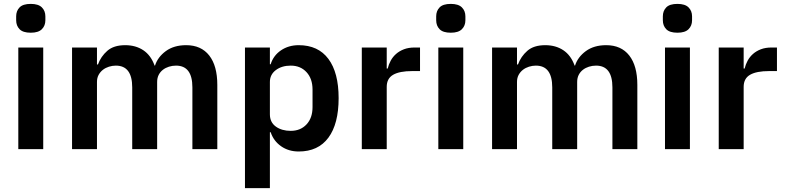

<svg xmlns="http://www.w3.org/2000/svg" viewBox="-20 -766 4030 986"><path d="M138 -598Q98 -598 80.5 -616Q63 -634 63 -662V-682Q63 -710 80.5 -728Q98 -746 138 -746Q177 -746 195 -728Q213 -710 213 -682V-662Q213 -634 195 -616Q177 -598 138 -598ZM74 -522H202V0H74Z M350 0V-522H478V-435H483Q498 -476 531 -505Q564 -534 623 -534Q677 -534 716 -508Q755 -482 774 -429H776Q790 -473 831.5 -503.5Q873 -534 936 -534Q1013 -534 1054.5 -481Q1096 -428 1096 -330V0H968V-317Q968 -429 884 -429Q865 -429 847.5 -423.5Q830 -418 816.5 -407.5Q803 -397 795 -381.5Q787 -366 787 -345V0H659V-317Q659 -429 575 -429Q557 -429 539.5 -423.5Q522 -418 508.5 -407.5Q495 -397 486.5 -381.5Q478 -366 478 -345V0Z M1238 -522H1366V-436H1370Q1384 -481 1423 -507.5Q1462 -534 1514 -534Q1614 -534 1666.5 -463.5Q1719 -393 1719 -262Q1719 -130 1666.5 -59Q1614 12 1514 12Q1462 12 1423.5 -15Q1385 -42 1370 -87H1366V200H1238ZM1473 -94Q1523 -94 1554 -127Q1585 -160 1585 -216V-306Q1585 -362 1554 -395.5Q1523 -429 1473 -429Q1427 -429 1396.5 -406Q1366 -383 1366 -345V-179Q1366 -138 1396.5 -116Q1427 -94 1473 -94Z M1838 0V-522H1966V-414H1971Q1976 -435 1986.5 -454.5Q1997 -474 2014 -489Q2031 -504 2054.5 -513Q2078 -522 2109 -522H2137V-401H2097Q2032 -401 1999 -382Q1966 -363 1966 -320V0Z M2295 -598Q2255 -598 2237.5 -616Q2220 -634 2220 -662V-682Q2220 -710 2237.5 -728Q2255 -746 2295 -746Q2334 -746 2352 -728Q2370 -710 2370 -682V-662Q2370 -634 2352 -616Q2334 -598 2295 -598ZM2231 -522H2359V0H2231Z M2507 0V-522H2635V-435H2640Q2655 -476 2688 -505Q2721 -534 2780 -534Q2834 -534 2873 -508Q2912 -482 2931 -429H2933Q2947 -473 2988.5 -503.5Q3030 -534 3093 -534Q3170 -534 3211.5 -481Q3253 -428 3253 -330V0H3125V-317Q3125 -429 3041 -429Q3022 -429 3004.5 -423.5Q2987 -418 2973.5 -407.5Q2960 -397 2952 -381.5Q2944 -366 2944 -345V0H2816V-317Q2816 -429 2732 -429Q2714 -429 2696.5 -423.5Q2679 -418 2665.5 -407.5Q2652 -397 2643.5 -381.5Q2635 -366 2635 -345V0Z M3459 -598Q3419 -598 3401.5 -616Q3384 -634 3384 -662V-682Q3384 -710 3401.5 -728Q3419 -746 3459 -746Q3498 -746 3516 -728Q3534 -710 3534 -682V-662Q3534 -634 3516 -616Q3498 -598 3459 -598ZM3395 -522H3523V0H3395Z M3671 0V-522H3799V-414H3804Q3809 -435 3819.5 -454.5Q3830 -474 3847 -489Q3864 -504 3887.5 -513Q3911 -522 3942 -522H3970V-401H3930Q3865 -401 3832 -382Q3799 -363 3799 -320V0Z"/></svg>

Font: IBMPlexSans-SemiBold
Style: Regular
Weight: 600
Designer: Mike Abbink, Paul van der Laan, Pieter van Rosmalen
Foundry: Bold Monday
Version: Version 3.1